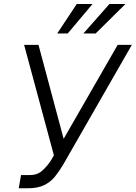

<svg xmlns="http://www.w3.org/2000/svg" viewBox="-20 -958 698 987"><path d="M76.3 9.9 88.1 -58.2H135.3Q173.3 -58.2 199 -82.4Q224.8 -106.5 240.4 -131L257.1 -159.4L104 -727.3H177.9L307.2 -244.3L584.9 -727.3H657.7L303.6 -109.7Q284.4 -77.8 262.8 -50.6Q241.1 -23.4 207.9 -6.7Q174.7 9.9 120.7 9.9ZM408.7 -785.9 542.6 -937.5H625L471.6 -785.9ZM274.1 -785.9 374.6 -937.5H455.6L328.1 -785.9Z"/></svg>

Font: Inter Light  BETA
Style: Italic
Weight: 300
Italic angle: 9.39999°
Designer: Rasmus Andersson
Foundry: rsms
Version: Version 3.011;git-f93a4a705